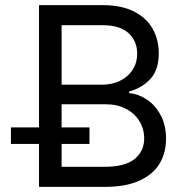

<svg xmlns="http://www.w3.org/2000/svg" viewBox="-20 -727 714 747"><path d="M131.8 -167H22.5V-231.4H131.8V-707H379.9Q451.7 -707 500.5 -682.6Q549.3 -658.2 573.5 -615.7Q597.7 -573.2 597.7 -519.5Q597.7 -456.1 565.9 -420.7Q534.2 -385.3 482.4 -371.1V-364.3Q516.6 -362.3 549.8 -340.8Q583 -319.3 604.5 -280Q626 -240.7 626 -187.5Q626 -132.3 600.8 -90.3Q575.7 -48.3 522.5 -24.2Q469.2 0 388.7 0H131.8ZM541 -188.5Q541 -224.6 522.7 -255.1Q504.4 -285.6 470.5 -303.5Q436.5 -321.3 392.6 -321.3H219.7V-231.4H328.1V-167H219.7V-78.1H387.7Q466.3 -78.1 503.7 -108.4Q541 -138.7 541 -188.5ZM513.7 -518.6Q513.7 -567.4 480 -598.1Q446.3 -628.9 379.9 -628.9H219.7V-397.5H377Q415 -397.5 446.3 -412.4Q477.5 -427.2 495.6 -454.8Q513.7 -482.4 513.7 -518.6Z"/></svg>

Font: Pretendard Std
Style: Regular
Weight: 400
Designer: Base glyphs from Inter by Rasmus Andersson; Hangeul glyphs from Noto Sans CJK(Source Han Sans) by Jang Soo-young and Kan
Foundry: Kil Hyung-jin
Version: Version 1.309